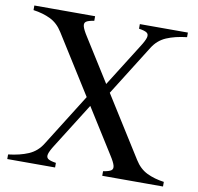

<svg xmlns="http://www.w3.org/2000/svg" viewBox="-78 -781 887 862"><g transform="rotate(10 365.0 -350.0)"><path d="M443 0V-21Q470 -25 479.5 -32Q489 -39 485 -54Q481 -69 463 -97L145 -603Q122 -640 88 -656.5Q54 -673 10 -679V-700H98H191H287V-679Q260 -675 250.5 -668Q241 -661 245 -646Q249 -631 267 -603L585 -97Q608 -60 642 -43.5Q676 -27 720 -21V0H632H539ZM10 0V-21Q63 -27 101.5 -43.5Q140 -60 163 -97L335 -371L359 -337L208 -97Q190 -69 186 -54Q182 -39 191.5 -32Q201 -25 228 -21V0H132H120ZM365 -371 511 -603Q529 -631 533 -646Q537 -661 527.5 -668Q518 -675 491 -679V-700H587H600H710V-679Q656 -673 617.5 -656.5Q579 -640 556 -603L389 -337Z"/></g></svg>

Font: RL Madena Variable
Style: Regular
Weight: 400
Designer: I Kadek Wantara Putra
Foundry: Roughlines ID
Version: Version 1.000;Glyphs 3.1.2 (3151)